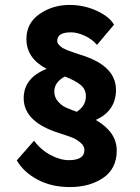

<svg xmlns="http://www.w3.org/2000/svg" viewBox="-20 -740 566 778"><path d="M243 -430Q200 -407 200 -369Q200 -346 215 -329Q230 -312 245.5 -305Q261 -298 291 -287Q328 -311 328 -350Q328 -379 306 -396.5Q284 -414 243 -430ZM118 -170Q145 -133 184.5 -112Q224 -91 259 -91Q322 -91 322 -132Q322 -149 305.5 -162.5Q289 -176 274 -182Q259 -188 222 -200Q76 -245 76 -342Q76 -424 169 -461Q87 -504 87 -582Q87 -646 140 -683Q193 -720 262 -720Q320 -720 371.5 -696.5Q423 -673 442 -640L373 -558Q354 -581 323.5 -595Q293 -609 268 -609Q212 -609 212 -575Q212 -570 213.5 -566Q215 -562 219 -558Q223 -554 227 -550.5Q231 -547 238 -543.5Q245 -540 250.5 -537.5Q256 -535 265.5 -532Q275 -529 281 -526.5Q287 -524 298.5 -520.5Q310 -517 316 -515Q450 -471 450 -376Q450 -291 368 -254Q453 -205 453 -130Q453 -57 398.5 -19.5Q344 18 263 18Q189 18 132.5 -12Q76 -42 48 -90Z"/></svg>

Font: Renner*
Style: Semi
Weight: 600
Version: Version 003.000 ; ttfautohint (v0.97) -l 8 -r 50 -G 200 -x 1